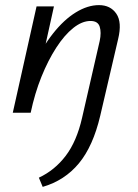

<svg xmlns="http://www.w3.org/2000/svg" viewBox="-20 -441 540 751"><path d="M147 290 132 254Q194 225 237 168.5Q280 112 301 20L370 -281Q377 -314 370 -336.5Q363 -359 334 -359Q301 -359 266.5 -331.5Q232 -304 200 -254.5Q168 -205 142 -140.5Q116 -76 100 0H49Q73 -99 108.5 -177Q144 -255 187 -309.5Q230 -364 276.5 -392.5Q323 -421 367 -421Q412 -421 435 -387.5Q458 -354 442 -288L372 12Q344 131 288.5 198Q233 265 147 290ZM30 0 123 -416H191L99 0Z"/></svg>

Font: Ysabeau Office Medium
Style: Italic
Weight: 500
Italic angle: -12°
Designer: Christian Thalmann (Catharsis Fonts)
Version: Version 2.001;gftools[0.9.30]; featfreeze: tnum,lnum,ss02